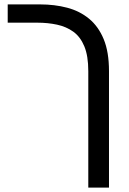

<svg xmlns="http://www.w3.org/2000/svg" viewBox="-20 -612 585 872"><path d="M381 240V-289Q381 -358 363 -401.5Q345 -445 313 -468Q281 -491 239 -500Q197 -509 150 -509H15V-592H162Q228 -592 285 -577Q342 -562 384.5 -527Q427 -492 451 -434Q475 -376 475 -289V240Z"/></svg>

Font: Go Noto Kurrent-Regular
Style: Regular
Weight: 400
Designer: Monotype Design Team
Foundry: Monotype Imaging Inc.
Version: Version 2.012; ttfautohint (v1.8.4.7-5d5b)